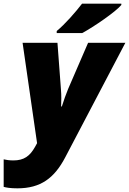

<svg xmlns="http://www.w3.org/2000/svg" viewBox="-83 -786 703 1046"><path d="M226 -617V-606H365C427 -639 549 -723 578 -759V-766H364C327 -718 272 -655 226 -617ZM12 240C138 240 213 185 273 70L600 -553H397L288 -301C278 -277 263 -236 254 -206H250C251 -235 252 -265 249 -299L230 -553H40L119 -6L108 14C80 64 48 88 -10 88C-32 88 -51 85 -63 82V232C-49 236 -26 240 12 240Z"/></svg>

Font: Noto Sans Black
Style: Italic
Weight: 900
Italic angle: -12°
Designer: Monotype Design Team
Foundry: Monotype Imaging Inc.
Version: Version 2.013